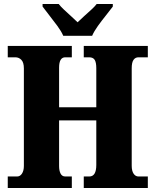

<svg xmlns="http://www.w3.org/2000/svg" viewBox="-20 -945 780 965"><path d="M19 0V-58H66Q81 -58 90.5 -72.5Q100 -87 100 -111V-601Q100 -631 87.5 -644Q75 -657 57 -657H19V-714H341V-657H308Q277 -657 277 -605V-406H464V-602Q464 -631 456 -644Q448 -657 428 -657H401V-714H723V-657H676Q660 -657 651 -644Q642 -631 642 -602V-112Q642 -86 651.5 -72Q661 -58 676 -58H723V0H401V-58H429Q464 -58 464 -116V-340H277V-111Q277 -87 284.5 -72.5Q292 -58 308 -58H341V0ZM298 -765Q288 -788 268.5 -814.5Q249 -841 228.5 -867Q208 -893 194 -912V-925H275Q284 -913 301.5 -896.5Q319 -880 338 -863Q357 -846 370 -833Q383 -846 402 -863Q421 -880 439 -896.5Q457 -913 466 -925H547V-912Q533 -893 512 -867Q491 -841 472 -814.5Q453 -788 443 -765Z"/></svg>

Font: Noto Serif Condensed Black
Style: Regular
Weight: 900
Width: 3
Designer: Monotype Design Team
Foundry: Monotype Imaging Inc.
Version: Version 2.015; ttfautohint (v1.8.4.7-5d5b)